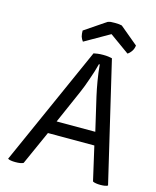

<svg xmlns="http://www.w3.org/2000/svg" viewBox="-130 -981 871 1073"><g transform="rotate(15 305.5 -445.0)"><path d="M510.7 -4.9Q516.6 -1 529.3 1Q541 2.9 554.7 2.9Q570.3 2.9 581.1 1Q591.8 -1 597.7 -4.9Q543.9 -235.4 434.6 -697.3Q427.7 -699.2 414.1 -701.2Q401.4 -703.1 382.8 -703.1Q364.3 -703.1 350.6 -701.2Q335.9 -699.2 328.1 -697.3Q225.6 -466.8 19.5 -4.9Q25.4 -1 37.1 1Q47.9 2.9 63.5 2.9Q79.1 2.9 90.8 1Q102.5 -1 109.4 -4.9Q138.7 -70.3 197.3 -201.2Q264.6 -201.2 465.8 -201.2Q477.5 -152.3 510.7 -4.9ZM227.5 -276.4Q249 -324.2 311.5 -467.8Q329.1 -507.8 344.7 -554.7Q361.3 -600.6 373 -646.5Q375 -646.5 377.9 -646.5Q381.8 -600.6 389.6 -554.7Q397.5 -507.8 406.2 -469.7Q420.9 -405.3 451.2 -276.4Q395.5 -276.4 227.5 -276.4ZM440.4 -888.7Q433.6 -890.6 423.8 -891.6Q414.1 -892.6 401.4 -892.6Q384.8 -892.6 374 -891.6Q363.3 -889.6 357.4 -886.7Q316.4 -859.4 236.3 -804.7Q236.3 -785.2 240.2 -770.5Q245.1 -755.9 253.9 -745.1Q301.8 -772.5 397.5 -827.1Q425.8 -806.6 511.7 -745.1Q524.4 -752.9 534.2 -767.6Q543.9 -782.2 545.9 -800.8Q510.7 -830.1 440.4 -888.7Z"/></g></svg>

Font: cl
Style: Italic
Weight: 400
Designer: Mitja Miklavcic
Version: Version 7.504; 2011; Build 1022